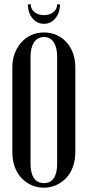

<svg xmlns="http://www.w3.org/2000/svg" viewBox="-20 -858 405 887"><path d="M37 -547Q37 -582 48 -611Q59 -640 78.5 -662Q98 -684 124.5 -696Q151 -708 183 -708Q215 -708 241.5 -696Q268 -684 287.5 -662.5Q307 -641 317.5 -611.5Q328 -582 328 -547V-155Q328 -119 317.5 -89Q307 -59 287.5 -37.5Q268 -16 241 -3.5Q214 9 182 9Q150 9 123.5 -3.5Q97 -16 77.5 -37.5Q58 -59 47.5 -89Q37 -119 37 -155ZM121 -101Q121 -58 137 -35Q153 -12 183 -12Q213 -12 228.5 -35Q244 -58 244 -101V-595Q244 -639 228 -663Q212 -687 183 -687Q154 -687 137.5 -663Q121 -639 121 -595ZM244 -838H257Q257 -799 236 -773.5Q215 -748 183 -748Q151 -748 130 -773.5Q109 -799 109 -838H122Q122 -816 139.5 -802Q157 -788 183 -788Q210 -788 227 -802Q244 -816 244 -838Z"/></svg>

Font: Moniqa SemBd Narrow Heading
Style: Regular
Weight: 600
Width: 4
Designer: Rajesh Rajput
Foundry: Rajesh Rajput
Version: Version 1.000